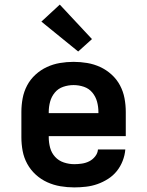

<svg xmlns="http://www.w3.org/2000/svg" viewBox="-20 -807 640 835"><path d="M303 8Q273 8 243 3Q213 -2 185.5 -14.5Q158 -27 135.5 -47.5Q113 -68 98.5 -94.5Q84 -121 78.5 -150.5Q73 -180 73 -210V-320Q73 -350 78.5 -379.5Q84 -409 98 -435.5Q112 -462 134.5 -482.5Q157 -503 184 -515.5Q211 -528 240.5 -533Q270 -538 300 -538Q330 -538 359.5 -533Q389 -528 416 -515.5Q443 -503 465.5 -482.5Q488 -462 502 -435.5Q516 -409 521.5 -379.5Q527 -350 527 -320V-215H192V-210Q192 -187 198 -164.5Q204 -142 219.5 -125Q235 -108 257.5 -100.5Q280 -93 303 -93Q319 -93 336 -95.5Q353 -98 368 -105.5Q383 -113 394 -127Q405 -141 406 -157H525Q523 -132 513.5 -107.5Q504 -83 488 -63Q472 -43 450 -29Q428 -15 404 -6.5Q380 2 354 5Q328 8 303 8ZM192 -315H408V-320Q408 -343 402 -365Q396 -387 381.5 -404.5Q367 -422 345 -429.5Q323 -437 300 -437Q277 -437 255 -429.5Q233 -422 218.5 -404.5Q204 -387 198 -365Q192 -343 192 -320ZM320 -583 160 -713 240 -787 380 -637Z"/></svg>

Font: Iosevka Curly Extended
Style: Bold
Weight: 700
Width: 7
Monospace: yes
Designer: Belleve Invis
Foundry: Belleve Invis
Version: Version 11.1.0; ttfautohint (v1.8.3)